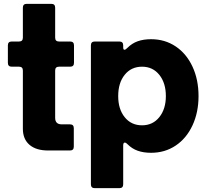

<svg xmlns="http://www.w3.org/2000/svg" viewBox="-20 -783 1087 999"><path d="M230 0Q168 0 133.5 -29.5Q99 -59 99 -113V-416Q99 -436 79 -436H41Q21 -436 21 -456V-547Q21 -567 41 -567H79Q99 -567 99 -587V-743Q99 -763 119 -763H247Q267 -763 267 -743V-587Q267 -567 287 -567H345Q365 -567 365 -547V-456Q365 -436 345 -436H287Q267 -436 267 -416V-170Q267 -136 301 -136H344Q364 -136 364 -116V-20Q364 0 344 0Z M1013 -283Q1013 -198 981.5 -130.5Q950 -63 894 -25.5Q838 12 766 12Q727 12 697 1.5Q667 -9 643 -33Q636 -41 629 -41Q621 -41 621 -26V176Q621 196 601 196H473Q453 196 453 176V-547Q453 -567 473 -567H601Q621 -567 621 -547V-536Q621 -524 628 -524Q633 -524 643 -534Q667 -558 697 -568.5Q727 -579 766 -579Q838 -579 894 -541.5Q950 -504 981.5 -436.5Q1013 -369 1013 -283ZM595 -283Q595 -215 629 -173Q663 -131 719 -131Q775 -131 809 -173.5Q843 -216 843 -283Q843 -351 809 -393.5Q775 -436 719 -436Q663 -436 629 -394Q595 -352 595 -283Z"/></svg>

Font: Open Sauce Two Black
Style: Regular
Weight: 900
Designer: Alfredo Marco Pradil
Foundry: Creative Sauce Fz LLC
Version: Version 1.477